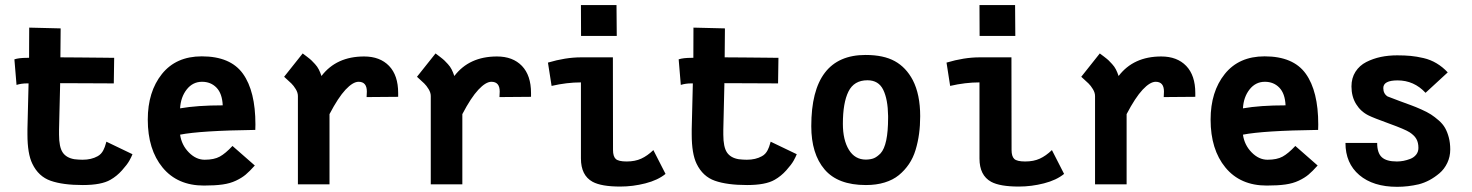

<svg xmlns="http://www.w3.org/2000/svg" viewBox="-20 -718 5733 748"><path d="M210 -212.9V-193.4Q210 -145.5 224.1 -124.3Q238.3 -103 270 -97.7Q287.6 -95.7 301.8 -95.7Q335.9 -95.7 360.4 -109.4Q367.7 -113.3 373.3 -119.4Q378.9 -125.5 382.6 -132.8Q386.2 -140.1 388.2 -145.5Q390.1 -150.9 392.1 -158Q394 -165 394.5 -166L496.1 -117.2Q492.2 -106.9 483.9 -92Q475.6 -77.1 455.3 -54.4Q435.1 -31.7 410.2 -17.6Q375 2.9 302.7 2.9Q225.1 2.9 177.5 -13.7Q129.9 -30.3 106 -80.1Q86.9 -119.1 86.9 -194.3V-214.8Q89.8 -340.3 91.3 -393.1H84.5Q63.5 -393.1 44.4 -387.2L36.1 -486.8Q53.7 -492.7 85.9 -492.7H93.3Q93.3 -509.8 93.5 -551.5Q93.8 -593.3 93.8 -610.4L216.3 -607.4Q216.3 -561 215.3 -494.6Q238.8 -494.6 290 -494.1Q341.3 -493.7 382.8 -493.2Q424.3 -492.7 424.8 -492.7L423.3 -393.1Q389.6 -393.1 318.1 -393.6Q246.6 -394 214.4 -394Q212.9 -350.6 211.9 -292.7Q210.9 -234.9 210 -212.9Z M681.6 -295.9Q748 -307.6 847.7 -307.6Q845.7 -353.5 823.5 -376.5Q801.3 -399.4 767.1 -399.4Q731 -399.4 707.5 -369.6Q684.1 -339.8 681.6 -295.9ZM766.1 -498.5Q877.9 -498.5 926.5 -430.7Q975.1 -362.8 975.1 -232.9L974.6 -211.9Q760.7 -209 681.6 -193.4Q687.5 -152.8 715.6 -124.3Q743.7 -95.7 777.3 -95.7Q814 -95.7 836.2 -107.9Q858.4 -120.1 885.7 -149.4L972.7 -73.2Q952.1 -50.3 937 -37.6Q921.9 -24.9 899.2 -14.2Q876.5 -3.4 847.2 0.7Q817.9 4.9 774.4 4.9Q671.4 4.9 613.5 -65.2Q555.7 -135.3 555.7 -252Q555.7 -360.8 610.8 -429.7Q666 -498.5 766.1 -498.5Z M1232.4 -421.9Q1290.5 -498 1398.4 -498Q1460.4 -498 1495.8 -461.2Q1531.2 -424.3 1531.2 -355.5V-340.8L1408.2 -339.8Q1409.2 -350.6 1409.2 -361.3Q1409.2 -399.4 1377 -399.4Q1355 -399.4 1326.2 -368.7Q1297.4 -337.9 1263.7 -273.4V0H1140.6V-343.8Q1140.6 -356.9 1132.3 -370.6Q1124 -384.3 1115.2 -392.8Q1106.4 -401.4 1086.9 -418.9L1159.2 -509.8Q1162.6 -507.3 1176 -497.1Q1189.5 -486.8 1193.8 -482.4Q1198.2 -478 1207.3 -468.3Q1216.3 -458.5 1221.9 -447.5Q1227.5 -436.5 1232.4 -421.9Z M1750 -421.9Q1808.1 -498 1916 -498Q1978 -498 2013.4 -461.2Q2048.8 -424.3 2048.8 -355.5V-340.8L1925.8 -339.8Q1926.8 -350.6 1926.8 -361.3Q1926.8 -399.4 1894.5 -399.4Q1872.6 -399.4 1843.8 -368.7Q1814.9 -337.9 1781.2 -273.4V0H1658.2V-343.8Q1658.2 -356.9 1649.9 -370.6Q1641.6 -384.3 1632.8 -392.8Q1624 -401.4 1604.5 -418.9L1676.8 -509.8Q1680.2 -507.3 1693.6 -497.1Q1707 -486.8 1711.4 -482.4Q1715.8 -478 1724.9 -468.3Q1733.9 -458.5 1739.5 -447.5Q1745.1 -436.5 1750 -421.9Z M2243.2 -698.2H2381.8L2382.8 -578.1H2243.7ZM2243.2 -494.6H2367.7Q2367.7 -494.6 2368.2 -133.8Q2368.2 -108.9 2378.7 -98.9Q2389.2 -88.9 2421.4 -88.9Q2454.1 -88.9 2478 -99.9Q2502 -110.8 2525.4 -133.3L2572.8 -40.5Q2543 -16.1 2494.4 -3.7Q2445.8 8.8 2396.5 8.8Q2322.8 8.8 2288.6 -9.8Q2243.2 -34.7 2243.2 -100.6V-397Q2188 -397 2128.9 -383.3L2114.7 -474.1Q2183.6 -494.6 2243.2 -494.6Z M2797.9 -212.9V-193.4Q2797.9 -145.5 2812 -124.3Q2826.2 -103 2857.9 -97.7Q2875.5 -95.7 2889.6 -95.7Q2923.8 -95.7 2948.2 -109.4Q2955.6 -113.3 2961.2 -119.4Q2966.8 -125.5 2970.5 -132.8Q2974.1 -140.1 2976.1 -145.5Q2978 -150.9 2980 -158Q2981.9 -165 2982.4 -166L3084 -117.2Q3080.1 -106.9 3071.8 -92Q3063.5 -77.1 3043.2 -54.4Q3022.9 -31.7 2998 -17.6Q2962.9 2.9 2890.6 2.9Q2813 2.9 2765.4 -13.7Q2717.8 -30.3 2693.8 -80.1Q2674.8 -119.1 2674.8 -194.3V-214.8Q2677.7 -340.3 2679.2 -393.1H2672.4Q2651.4 -393.1 2632.3 -387.2L2624 -486.8Q2641.6 -492.7 2673.8 -492.7H2681.2Q2681.2 -509.8 2681.4 -551.5Q2681.6 -593.3 2681.6 -610.4L2804.2 -607.4Q2804.2 -561 2803.2 -494.6Q2826.7 -494.6 2877.9 -494.1Q2929.2 -493.7 2970.7 -493.2Q3012.2 -492.7 3012.7 -492.7L3011.2 -393.1Q2977.5 -393.1 2906 -393.6Q2834.5 -394 2802.2 -394Q2800.8 -350.6 2799.8 -292.7Q2798.8 -234.9 2797.9 -212.9Z M3410.6 -120.6Q3439.9 -152.8 3439.9 -258.8Q3439.9 -258.8 3439.9 -266.6Q3439 -331.1 3420.9 -368.2Q3402.8 -405.3 3359.4 -405.3Q3307.1 -405.3 3285.4 -361.3Q3263.7 -317.4 3263.7 -235.4Q3263.7 -172.9 3287.1 -134.5Q3310.5 -96.2 3353.5 -96.2Q3373 -96.7 3385 -101.8Q3397 -106.9 3410.6 -120.6ZM3353 2.9Q3244.1 2.9 3192.4 -57.9Q3140.6 -118.7 3140.6 -226.6Q3140.6 -503.9 3352.1 -503.9Q3422.4 -503.9 3466.1 -479.7Q3509.8 -455.6 3536.1 -405.8Q3564.9 -350.1 3564.9 -265.1Q3564.9 -229 3560.5 -196.8Q3556.2 -164.6 3546.9 -133.8Q3537.6 -103 3521 -78.6Q3504.4 -54.2 3481.7 -35.6Q3459 -17.1 3426.5 -7.1Q3394 2.9 3354 2.9Z M3795.9 -698.2H3934.6L3935.5 -578.1H3796.4ZM3795.9 -494.6H3920.4Q3920.4 -494.6 3920.9 -133.8Q3920.9 -108.9 3931.4 -98.9Q3941.9 -88.9 3974.1 -88.9Q4006.8 -88.9 4030.8 -99.9Q4054.7 -110.8 4078.1 -133.3L4125.5 -40.5Q4095.7 -16.1 4047.1 -3.7Q3998.5 8.8 3949.2 8.8Q3875.5 8.8 3841.3 -9.8Q3795.9 -34.7 3795.9 -100.6V-397Q3740.7 -397 3681.6 -383.3L3667.5 -474.1Q3736.3 -494.6 3795.9 -494.6Z M4337.9 -421.9Q4396 -498 4503.9 -498Q4565.9 -498 4601.3 -461.2Q4636.7 -424.3 4636.7 -355.5V-340.8L4513.7 -339.8Q4514.6 -350.6 4514.6 -361.3Q4514.6 -399.4 4482.4 -399.4Q4460.4 -399.4 4431.6 -368.7Q4402.8 -337.9 4369.1 -273.4V0H4246.1V-343.8Q4246.1 -356.9 4237.8 -370.6Q4229.5 -384.3 4220.7 -392.8Q4211.9 -401.4 4192.4 -418.9L4264.6 -509.8Q4268.1 -507.3 4281.5 -497.1Q4294.9 -486.8 4299.3 -482.4Q4303.7 -478 4312.7 -468.3Q4321.8 -458.5 4327.4 -447.5Q4333 -436.5 4337.9 -421.9Z M4822.3 -295.9Q4888.7 -307.6 4988.3 -307.6Q4986.3 -353.5 4964.1 -376.5Q4941.9 -399.4 4907.7 -399.4Q4871.6 -399.4 4848.1 -369.6Q4824.7 -339.8 4822.3 -295.9ZM4906.7 -498.5Q5018.6 -498.5 5067.1 -430.7Q5115.7 -362.8 5115.7 -232.9L5115.2 -211.9Q4901.4 -209 4822.3 -193.4Q4828.1 -152.8 4856.2 -124.3Q4884.3 -95.7 4918 -95.7Q4954.6 -95.7 4976.8 -107.9Q4999 -120.1 5026.4 -149.4L5113.3 -73.2Q5092.8 -50.3 5077.6 -37.6Q5062.5 -24.9 5039.8 -14.2Q5017.1 -3.4 4987.8 0.7Q4958.5 4.9 4915 4.9Q4812 4.9 4754.2 -65.2Q4696.3 -135.3 4696.3 -252Q4696.3 -360.8 4751.5 -429.7Q4806.6 -498.5 4906.7 -498.5Z M5312 -268.1Q5281.2 -283.2 5263.2 -312.5Q5245.1 -341.8 5245.1 -381.3Q5245.1 -414.1 5260.7 -438.5Q5276.4 -462.9 5302.7 -476.3Q5329.1 -489.7 5359.1 -496.1Q5389.2 -502.4 5423.3 -502.4Q5452.6 -502.4 5475.8 -500.2Q5499 -498 5526.1 -491.7Q5553.2 -485.4 5576.9 -471.2Q5600.6 -457 5620.1 -436L5533.7 -356.4Q5488.8 -404.8 5424.8 -404.8Q5369.1 -404.8 5369.1 -375Q5369.1 -353 5385.7 -342.3Q5404.3 -335 5431.9 -324.7Q5459.5 -314.5 5477.1 -308.1Q5494.6 -301.8 5517.6 -291.5Q5540.5 -281.2 5554.9 -272Q5569.3 -262.7 5585.2 -248.8Q5601.1 -234.9 5609.9 -219.2Q5618.7 -203.6 5624.3 -182.4Q5629.9 -161.1 5629.9 -135.7Q5629.9 -107.4 5618.4 -83.3Q5606.9 -59.1 5587.9 -43Q5568.8 -26.9 5548.6 -16.1Q5528.3 -5.4 5507.3 0Q5465.3 9.8 5422.9 9.8Q5329.6 9.8 5275.6 -36.1Q5221.7 -82 5221.7 -161.1H5345.2Q5345.2 -122.1 5363.3 -105.5Q5381.3 -88.9 5421.9 -88.9Q5434.6 -88.9 5447.5 -91.3Q5460.4 -93.8 5474.4 -99.1Q5488.3 -104.5 5497.1 -115.5Q5505.9 -126.5 5505.9 -141.6Q5505.9 -162.6 5498 -176.5Q5490.2 -190.4 5471.7 -202.6Q5453.1 -214.4 5391.8 -236.6Q5330.6 -258.8 5312 -268.1Z"/></svg>

Font: Fantasque Sans Mono
Style: Bold
Weight: 700
Monospace: yes
Designer: Jany Belluz
Version: Version 1.8.0 ; ttfautohint (v1.8.2)